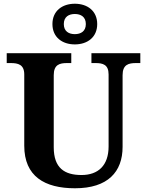

<svg xmlns="http://www.w3.org/2000/svg" viewBox="-20 -999 787 1029"><path d="M381 -761C448 -761 501 -799 501 -870C501 -941 448 -979 381 -979C314 -979 261 -941 261 -870C261 -799 314 -761 381 -761ZM381 -816C349 -816 322 -831 322 -870C322 -909 349 -924 381 -924C413 -924 440 -909 440 -870C440 -831 413 -816 381 -816ZM382 10C558 10 637 -78 637 -212V-596C637 -653 669 -661 709 -661H732V-714H470V-661H492C531 -661 562 -653 562 -600V-214C562 -112 506 -61 417 -61C326 -61 268 -98 268 -210V-596C268 -653 300 -661 339 -661H362V-714H16V-661H38C77 -661 110 -653 110 -600V-218C110 -54 219 10 382 10Z"/></svg>

Font: Noto Serif Telugu
Style: Bold
Weight: 700
Designer: Jelle Bosma - Monotype Design Team
Foundry: Monotype Imaging Inc.
Version: Version 2.005